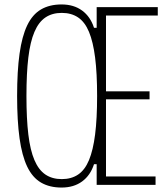

<svg xmlns="http://www.w3.org/2000/svg" viewBox="-20 -832 740 864"><path d="M257 12Q203 12 164.5 -10.5Q126 -33 102.5 -82Q79 -131 68 -209.5Q57 -288 57 -400Q57 -512 68 -590.5Q79 -669 102.5 -718Q126 -767 164.5 -789.5Q203 -812 257 -812Q312 -812 349.5 -784.5Q387 -757 403 -707H415V-800H690V-762H457V-421H653V-385H457V-38H680V0H415V-93H403Q387 -43 349.5 -15.5Q312 12 257 12ZM258 -26Q301 -26 331.5 -46.5Q362 -67 380.5 -111.5Q399 -156 408 -227Q417 -298 417 -400Q417 -502 408 -573Q399 -644 380.5 -688.5Q362 -733 331.5 -753.5Q301 -774 258 -774Q215 -774 184.5 -753.5Q154 -733 135 -688.5Q116 -644 107.5 -573Q99 -502 99 -400Q99 -298 107.5 -227Q116 -156 135 -111.5Q154 -67 184.5 -46.5Q215 -26 258 -26Z"/></svg>

Font: Martian Mono SemiExpanded Thin
Style: Regular
Weight: 250
Monospace: yes
Version: Version 0.930